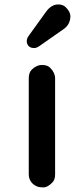

<svg xmlns="http://www.w3.org/2000/svg" viewBox="-20 -817 371 847"><path d="M106.9 -471.7Q106.9 -495.6 119.1 -508.8Q140.1 -530.3 165.5 -530.3Q189.9 -530.3 201.7 -517.6Q223.1 -495.6 223.1 -471.7V-47.4Q223.1 -23.9 210.9 -11.7Q189.5 9.8 171.4 9.8Q153.3 9.8 142.6 5.1Q131.8 0.5 124 -6.8Q106.9 -23.4 106.9 -47.4ZM183.1 -765.1Q206.5 -797.4 237.3 -797.4Q257.8 -797.4 270 -785.2Q290.5 -764.6 290.5 -746.1Q290.5 -709 259.8 -688L152.3 -612.8Q140.6 -605 131.3 -605Q114.7 -605 106.4 -613.8Q98.1 -622.6 98.1 -635Q98.1 -647.5 106.4 -658.7Z"/></svg>

Font: Supermercado
Style: Regular
Weight: 400
Designer: James Grieshaber
Foundry: James Grieshaber
Version: Version 1.002